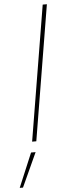

<svg xmlns="http://www.w3.org/2000/svg" viewBox="-109 -758 368 1030"><g transform="rotate(-5 74.5 -243.5)"><path d="M185.1 -727.5 64.5 0H42L162.6 -727.5ZM-45.9 241.2 31.2 57.6H55.7L-28.3 241.2Z"/></g></svg>

Font: Inter 20pt Thin
Style: Italic
Weight: 250
Italic angle: -9.3988°
Version: Version 4.001;git-66647c0bb